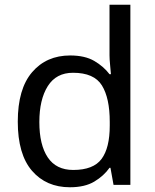

<svg xmlns="http://www.w3.org/2000/svg" viewBox="-20 -780 655 810"><path d="M275 10Q175 10 115 -59.5Q55 -129 55 -267Q55 -405 115.5 -475.5Q176 -546 276 -546Q338 -546 377.5 -523Q417 -500 442 -467H448Q447 -480 444.5 -505.5Q442 -531 442 -546V-760H530V0H459L446 -72H442Q418 -38 378 -14Q338 10 275 10ZM289 -63Q374 -63 408.5 -109.5Q443 -156 443 -250V-266Q443 -366 410 -419.5Q377 -473 288 -473Q217 -473 181.5 -416.5Q146 -360 146 -265Q146 -169 181.5 -116Q217 -63 289 -63Z"/></svg>

Font: Noto Sans Tifinagh Adrar
Style: Regular
Weight: 400
Designer: JamraPatel
Foundry: JamraPatel LLC
Version: Version 2.006; ttfautohint (v1.8.4.7-5d5b)